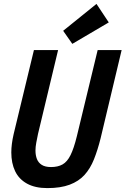

<svg xmlns="http://www.w3.org/2000/svg" viewBox="-20 -950 644 985"><path d="M223 15Q160 15 118.5 -8Q77 -31 57.5 -72Q38 -113 38 -168Q38 -189 41 -212.5Q44 -236 50 -262L154 -693H278L175 -263Q170 -239 166 -217.5Q162 -196 162 -178Q162 -153 169.5 -134Q177 -115 194.5 -104Q212 -93 242 -93Q277 -93 301 -106.5Q325 -120 342 -154.5Q359 -189 374 -250L481 -693H604L496 -240Q481 -180 462 -132.5Q443 -85 413.5 -52.5Q384 -20 337.5 -2.5Q291 15 223 15ZM351 -725 304 -792 475 -930 538 -835Z"/></svg>

Font: Ubuntu Sans Mono SemiBold
Style: Italic
Weight: 600
Italic angle: -13.5°
Monospace: yes
Designer: Dalton Maag Ltd
Foundry: Dalton Maag Ltd
Version: Version 1.006